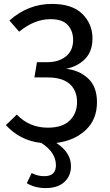

<svg xmlns="http://www.w3.org/2000/svg" viewBox="-20 -721 561 982"><path d="M213 241Q159 241 117 216L142 164Q171 180 207 180Q266 180 266 124Q266 58 191 10Q84 -1 10 -81L66 -135Q130 -68 225 -68Q299 -68 336.5 -104.5Q374 -141 374 -199Q374 -258 336.5 -291.5Q299 -325 222 -325H156L169 -403H223Q280 -403 317 -432.5Q354 -462 354 -517Q354 -562 327 -592.5Q300 -623 238 -623Q156 -623 78 -559L28 -616Q124 -701 245 -701Q350 -701 401.5 -649.5Q453 -598 453 -525Q453 -459 416 -420.5Q379 -382 318 -369Q385 -362 430.5 -320Q476 -278 476 -198Q476 -109 417.5 -55Q359 -1 268 10Q343 59 343 129Q343 179 309 210Q275 241 213 241Z"/></svg>

Font: Trujillo
Style: Regular
Weight: 400
Designer: Fira Sans original fonts by bBox Type GmbH, Carrois Corporate GbR, & Edenspiekermann AG / Changes by Cristiano Sobral
Foundry: Fira Sans original fonts by bBox Type GmbH, Carrois Corporate GbR, & Edenspiekermann AG / Changes by Cristiano Sobral
Version: Version 4.301;October 17, 2021;FontCreator 14.0.0.2814 64-bi